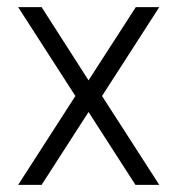

<svg xmlns="http://www.w3.org/2000/svg" viewBox="-20 -520 499 540"><path d="M31 -500H97L229 -294L362 -500H428L267 -250L428 0H361L229 -205L97 0H31L192 -250Z"/></svg>

Font: TypoPRO Titillium Text
Style: 250 wt
Weight: 300
Designer: Accademia di Belle Arti di Urbino and others
Foundry: Accademia di Belle Arti di Urbino and others.
Version: Version 25.000